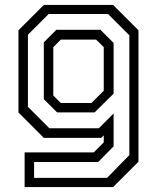

<svg xmlns="http://www.w3.org/2000/svg" viewBox="-20 -560 645 780"><path d="M80 200V59H361L401.5 18.5V-10L391.5 0H158L55 -103V-437L158 -540H439.5L542.5 -437V97L439.5 200ZM118.5 162.5H415L505.5 70V-416.5L419 -503H177.5L93.5 -419V-126L180.5 -39H381.5L441.5 -99V34.5L379 98H118.5ZM212 -103.5 158 -157V-388L209 -439H388L441.5 -385.5V-179.5L364.5 -103.5ZM227 -141.5H351.5L401.5 -191.5V-368.5L370.5 -399H227L196.5 -368.5V-172Z"/></svg>

Font: Tourney
Style: Regular
Weight: 400
Designer: Tyler Finck
Foundry: Etcetera Type Co
Version: Version 1.015